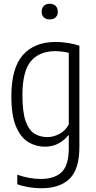

<svg xmlns="http://www.w3.org/2000/svg" viewBox="-20 -773 510 1023"><path d="M199.5 230Q168.5 230 134 224.5Q99.5 219 72 208.5V158Q105.5 169.5 136.5 175Q167.5 180.5 196.5 180.5Q271 180.5 308.8 144Q346.5 107.5 346.5 15V-51.5H343Q325 -27.5 293.2 -9.5Q261.5 8.5 218.5 8.5Q171.5 8.5 131 -15.8Q90.5 -40 65.5 -98.5Q40.5 -157 40.5 -260Q40.5 -410.5 102 -480Q163.5 -549.5 277 -549.5Q308.5 -549.5 343.8 -543.8Q379 -538 403 -529.5V8.5Q403 128.5 351 179.2Q299 230 199.5 230ZM232 -42.5Q265.5 -42.5 297.2 -59.8Q329 -77 346.5 -110V-491.5Q333 -495 312.8 -497.8Q292.5 -500.5 274.5 -500.5Q190.5 -500.5 145 -447.5Q99.5 -394.5 99.5 -265.5Q99.5 -174.5 117 -126.2Q134.5 -78 164.8 -60.2Q195 -42.5 232 -42.5ZM245 -669.5Q225 -669.5 213.5 -680.5Q202 -691.5 202 -710.5Q202 -730 213.5 -741.5Q225 -753 245 -753Q265 -753 276.5 -741.5Q288 -730 288 -710.5Q288 -691.5 276.5 -680.5Q265 -669.5 245 -669.5Z"/></svg>

Font: Encode Sans Condensed Condensed Light
Style: Regular
Weight: 300
Width: 3
Designer: Multiple Designers
Foundry: Impallari Type
Version: Version 3.000; ttfautohint (v1.8.3) -l 8 -r 50 -G 200 -x 14 